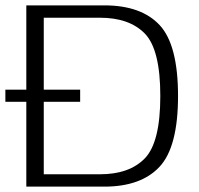

<svg xmlns="http://www.w3.org/2000/svg" viewBox="-38 -695 740 715"><path d="M-18 -316H260.5V-361H-18ZM60 0H350.5Q487 0 556 -73.8Q625 -147.5 625 -337.5Q625 -528 556.5 -601.5Q488 -675 350.5 -675H60ZM125 -46V-629H334Q444 -629 501.5 -569.8Q559 -510.5 559 -337.5Q559 -165 501.5 -105.5Q444 -46 334 -46Z"/></svg>

Font: Anybody SemiExpanded Light
Style: Regular
Weight: 300
Width: 6
Version: Version 1.113;gftools[0.9.25]